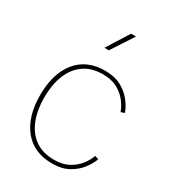

<svg xmlns="http://www.w3.org/2000/svg" viewBox="-219 -1057 1076 1186"><g transform="rotate(30 319.0 -464.0)"><path d="M361.8 -933.1H397L293.9 -775.4H262.7ZM94.2 -324.7Q94.2 -235.8 121.1 -167Q147.9 -98.1 202.1 -59.3Q256.3 -20.5 338.9 -20.5Q398.4 -20.5 440.4 -43Q482.4 -65.4 509 -99.6Q535.6 -133.8 547.9 -168.9L574.2 -159.7Q560.5 -122.6 531 -84.2Q501.5 -45.9 454.3 -20.3Q407.2 5.4 339.8 5.4Q208 5.4 136.5 -83.3Q64.9 -171.9 64.9 -324.7Q64.9 -478 136.5 -566.7Q208 -655.3 339.8 -655.3Q407.2 -655.3 454.3 -629.6Q501.5 -604 531 -565.9Q560.5 -527.8 574.2 -490.2L547.9 -481Q535.6 -516.1 509 -550.3Q482.4 -584.5 440.4 -606.9Q398.4 -629.4 338.9 -629.4Q256.3 -629.4 202.1 -590.3Q147.9 -551.3 121.1 -482.7Q94.2 -414.1 94.2 -324.7Z"/></g></svg>

Font: Estedad-FD Thin
Style: Regular
Weight: 100
Designer: Amin Abedi
Version: Version 7.3